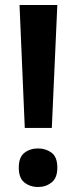

<svg xmlns="http://www.w3.org/2000/svg" viewBox="-20 -734 306 767"><path d="M187 -223H79L58 -714H209ZM55 -64Q55 -106 77.5 -123.5Q100 -141 132 -141Q163 -141 186 -124Q209 -107 209 -64Q209 -23 186 -5Q163 13 133 13Q100 13 77.5 -5Q55 -23 55 -64Z"/></svg>

Font: Noto Sans Display SemiBold
Style: Regular
Weight: 600
Designer: Monotype Design Team
Foundry: Monotype Imaging Inc.
Version: Version 2.003